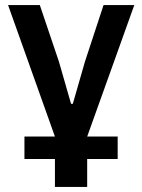

<svg xmlns="http://www.w3.org/2000/svg" viewBox="-20 -542 565 762"><path d="M198 89H77V0H198L12 -522H138L214 -297L262 -130H269L317 -297L391 -522H513L326 0H447V89H326V200H198Z"/></svg>

Font: IBM Plex Sans SmBld
Style: Regular
Weight: 600
Designer: Mike Abbink, Paul van der Laan, Pieter van Rosmalen
Foundry: Bold Monday
Version: Version 3.005